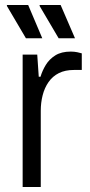

<svg xmlns="http://www.w3.org/2000/svg" viewBox="-20 -743 357 763"><path d="M70 0V-526H128L134 -438H141Q148 -462 162 -485Q176 -508 200 -523Q224 -538 261 -538Q275 -538 287 -535.5Q299 -533 305 -531V-465H274Q239 -465 214 -452.5Q189 -440 173 -417Q157 -394 149.5 -364.5Q142 -335 142 -303V0ZM213 -591 137 -720 138 -723H221L278 -591ZM83 -591 7 -720 8 -723H92L148 -591Z"/></svg>

Font: Archivo SemiBold Light
Style: Regular
Weight: 300
Version: Version 2.001